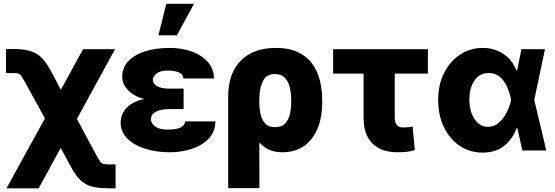

<svg xmlns="http://www.w3.org/2000/svg" viewBox="-20 -811 2992 1035"><path d="M15.1 204.1 222.2 -172.9 113.3 -371.1Q101.1 -393.1 93.8 -402.8Q86.4 -412.6 77.1 -415Q67.9 -417.5 48.8 -417H12.2V-546.9H48.8Q103.5 -546.9 139.6 -536.9Q175.8 -526.9 201.9 -502Q228 -477.1 252 -433.1L308.1 -327.1L427.7 -545.9H600.1L394.5 -169.9L502 30.3Q513.7 51.3 521.2 60.8Q528.8 70.3 538.6 72.8Q548.3 75.2 566.4 75.2H603V204.1H566.4Q511.2 204.1 475.6 194.6Q439.9 185.1 414.1 160.6Q388.2 136.2 364.3 91.8L307.1 -13.7L188.5 204.1Z M969.7 -286.6V-223.1H888.7Q866.2 -222.7 844.2 -217.5Q822.3 -212.4 808.1 -200.2Q793.9 -188 793.5 -167Q793.9 -146.5 816.4 -129.4Q838.9 -112.3 883.8 -112.3Q931.2 -112.3 953.9 -123.8Q976.6 -135.3 978 -156.7H1141.1Q1140.1 -100.6 1104.7 -63.5Q1069.3 -26.4 1013.7 -8.3Q958 9.8 895.5 9.8Q821.3 9.8 761.5 -9.5Q701.7 -28.8 666.3 -64.2Q630.9 -99.6 630.4 -148.9Q630.9 -196.3 662.6 -229.7Q694.3 -263.2 756.3 -277.3Q700.2 -293 669.7 -325.4Q639.2 -357.9 638.7 -396.5Q639.2 -446.8 672.4 -481.7Q705.6 -516.6 763.4 -534.7Q821.3 -552.7 895.5 -552.7Q960.4 -552.7 1014.2 -533.2Q1067.9 -513.7 1100.1 -477.1Q1132.3 -440.4 1133.8 -388.2H968.3Q966.8 -411.6 943.6 -421.1Q920.4 -430.7 885.3 -430.7Q843.8 -430.7 824 -415Q804.2 -399.4 803.7 -380.9Q804.2 -359.4 827.1 -346.4Q850.1 -333.5 888.7 -333.5H969.7ZM834 -620.6 876.5 -790.5H1025.9L933.6 -620.6Z M1210 203.1V-291Q1210.4 -417 1278.6 -484.9Q1346.7 -552.7 1466.3 -552.7Q1538.1 -552.7 1586.4 -529.8Q1634.8 -506.8 1663.3 -467.3Q1691.9 -427.7 1704.3 -377Q1716.8 -326.2 1716.8 -271V-261.2Q1717.3 -179.2 1691.9 -118.2Q1666.5 -57.1 1618.4 -23.7Q1570.3 9.8 1502.9 9.8Q1461.4 9.8 1430.7 -3.9Q1399.9 -17.6 1377.9 -43L1378.4 203.1ZM1377.9 -258.8Q1377.9 -226.6 1384.5 -196Q1391.1 -165.5 1409.4 -145.5Q1427.7 -125.5 1463.4 -125.5Q1499.5 -125.5 1518.1 -146.2Q1536.6 -167 1543.2 -198.2Q1549.8 -229.5 1549.8 -261.2V-271Q1549.8 -308.1 1542 -340.3Q1534.2 -372.6 1514.9 -392.3Q1495.6 -412.1 1460.9 -412.1Q1415 -412.1 1396.2 -372.1Q1377.4 -332 1377.9 -272Z M2286.6 -545.9V-414.1H2107.9V-176.3Q2108.4 -124 2152.8 -124Q2170.9 -124 2180.7 -125.2Q2190.4 -126.5 2204.1 -128.9L2216.3 -1.5Q2194.3 4.9 2173.1 7.3Q2151.9 9.8 2121.1 9.8Q2036.1 9.8 1988.3 -36.9Q1940.4 -83.5 1939.9 -176.8V-414.1H1775.9V-545.9Z M2581.1 11.7Q2512.2 11.2 2458.3 -24.9Q2404.3 -61 2373.3 -125Q2342.3 -189 2341.8 -272.5Q2342.3 -356 2374.5 -418.9Q2406.7 -481.9 2461.2 -517.3Q2515.6 -552.7 2582 -552.7Q2645.5 -552.7 2693.8 -520.3Q2742.2 -487.8 2763.7 -431.6H2767.6L2791 -545.9H2918L2859.9 -272.9L2924.8 0H2795.9L2769 -119.6H2764.6Q2745.1 -64.5 2699.7 -26.4Q2654.3 11.7 2581.1 11.7ZM2734.9 -272.9V-274.4Q2727.5 -311 2713.1 -343.5Q2698.7 -376 2674.8 -396.5Q2650.9 -417 2614.7 -417.5Q2564.5 -417 2537.4 -377Q2510.3 -336.9 2510.3 -274.4Q2510.3 -210.4 2538.1 -168.9Q2565.9 -127.4 2610.8 -127.4Q2643.6 -127.4 2668.9 -149.4Q2694.3 -171.4 2711.2 -204.6Q2728 -237.8 2734.9 -271.5Z"/></svg>

Font: Inter Display Extra Bold
Style: Regular
Weight: 800
Designer: Rasmus Andersson
Foundry: rsms
Version: Version 4.000;git-4fc901f